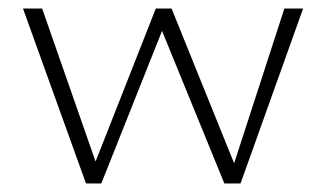

<svg xmlns="http://www.w3.org/2000/svg" viewBox="-20 -431 766 451"><path d="M182 0 34 -411H79L212 -30H196L346 -411H383L537 -30L524 -29L648 -411H692L545 0H507L353 -377H368L218 0Z"/></svg>

Font: Ysabeau Infant ExtraLight
Style: Regular
Weight: 250
Designer: Christian Thalmann (Catharsis Fonts)
Version: Version 2.001;gftools[0.9.30]; featfreeze: ss01,ss02,lnum